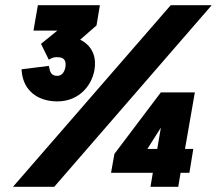

<svg xmlns="http://www.w3.org/2000/svg" viewBox="-20 -720 836 740"><path d="M183 -330C274 -321 332 -382 344 -450C352 -494 340 -542 289 -567L352 -622L365 -700H126L109 -602H201L138 -551L168 -490C184 -499 190 -501 210 -499C227 -497 236 -485 232 -461C228 -439 215 -425 196 -428C182 -429 173 -438 170 -459L168 -466L63 -453L64 -443C69 -385 109 -337 183 -330ZM560 0H667L676 -54H710L725 -146H693L731 -364H600L421 -127L408 -54H569ZM30 0H189L796 -700H638ZM548 -146 600 -228 586 -146Z"/></svg>

Font: Fixel Text 20240404 ExtraBold
Style: Italic
Weight: 800
Width: 4
Italic angle: -10°
Designer: AlfaBravo + MacPaw
Foundry: Kyrylo Tkachov, Marchela Mozhyna, Serhii Makarenko, Maria Weinstein, Zakhar Kryvoshyya
Version: Version 1.211;Glyphs 3.2 (3225)